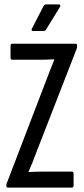

<svg xmlns="http://www.w3.org/2000/svg" viewBox="-20 -854 382 874"><path d="M16 0Q9 0 9 -8V-11Q9 -17 12 -23L186 -477Q196 -504 206.5 -530Q217 -556 227 -582V-584Q208 -583 189 -582.5Q170 -582 151 -582H36Q28 -582 28 -592V-645Q28 -655 36 -655H323Q331 -655 331 -647V-645Q331 -642 330.5 -638.5Q330 -635 329 -632L146 -162Q138 -139 129 -117Q120 -95 110 -73V-71Q133 -72 149.5 -72.5Q166 -73 185 -73H307Q315 -73 315 -63V-10Q315 0 307 0ZM130 -713Q125 -713 124 -716Q123 -719 125 -723L178 -826Q183 -834 190 -834H248Q253 -834 254.5 -830.5Q256 -827 252 -821L190 -720Q187 -713 177 -713Z"/></svg>

Font: Sofia Sans Extra Condensed Medium
Style: Regular
Weight: 500
Version: Version 4.100